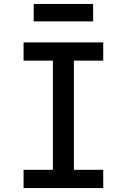

<svg xmlns="http://www.w3.org/2000/svg" viewBox="-20 -949 640 969"><path d="M99 0V-92H247V-643H99V-735H501V-643H353V-92H501V0ZM150 -841V-929H450V-841Z"/></svg>

Font: Iosevka Curly SmBdEx
Style: Regular
Weight: 600
Width: 7
Monospace: yes
Designer: Belleve Invis
Foundry: Belleve Invis
Version: Version 11.1.0; ttfautohint (v1.8.3)